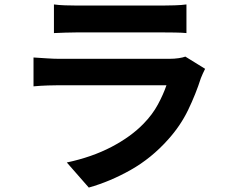

<svg xmlns="http://www.w3.org/2000/svg" viewBox="-20 -787 1040 865"><path d="M223 -767Q244 -764 273 -763Q302 -762 327 -762Q346 -762 385.5 -762Q425 -762 473.5 -762Q522 -762 570 -762Q618 -762 656 -762Q694 -762 712 -762Q735 -762 767 -763Q799 -764 820 -767V-638Q800 -640 768.5 -640.5Q737 -641 710 -641Q694 -641 655.5 -641Q617 -641 568.5 -641Q520 -641 471.5 -641Q423 -641 384 -641Q345 -641 327 -641Q303 -641 274.5 -640Q246 -639 223 -638ZM904 -477Q899 -467 893.5 -455Q888 -443 885 -435Q862 -363 827.5 -291.5Q793 -220 737 -158Q662 -74 569 -21.5Q476 31 380 58L281 -55Q394 -79 482 -125Q570 -171 627 -230Q667 -271 691.5 -316.5Q716 -362 730 -403Q719 -403 692 -403Q665 -403 627.5 -403Q590 -403 547 -403Q504 -403 459 -403Q414 -403 373 -403Q332 -403 299.5 -403Q267 -403 247 -403Q229 -403 196 -402Q163 -401 131 -398V-528Q163 -526 193.5 -524Q224 -522 247 -522Q262 -522 292.5 -522Q323 -522 363 -522Q403 -522 448.5 -522Q494 -522 539.5 -522Q585 -522 626 -522Q667 -522 697 -522Q727 -522 742 -522Q766 -522 785.5 -525Q805 -528 815 -532Z"/></svg>

Font: Farlight84_Sys_V01
Style: Bold
Weight: 700
Designer: Monotype Design Team, Nadine Chahine and Nizar Qandah
Foundry: Monotype Imaging Inc.
Version: Version 2.004;October 31, 2024;FontCreator 14.0.0.2814 64-bi